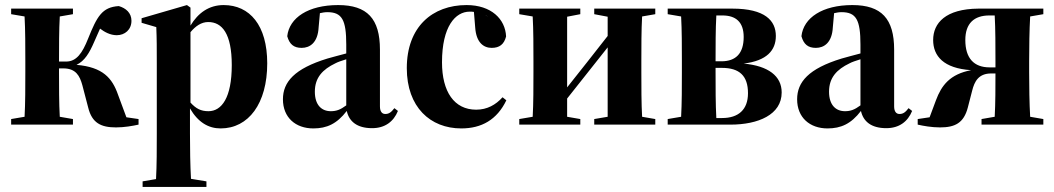

<svg xmlns="http://www.w3.org/2000/svg" viewBox="-20 -492 4163 758"><path d="M328 -68C343 -6 379 11 438 11C471 11 504 5 527 0V-22L479 -29L446 -118C423 -184 386 -227 282 -236C314 -251 333 -283 352 -327C360 -344 367 -362 375 -379C392 -366 415 -353 441 -353C473 -353 499 -375 499 -410C499 -441 477 -460 449 -468C383 -464 363 -427 328 -340C305 -282 282 -249 241 -249H213V-251C213 -305 213 -375 216 -427L268 -436V-458H24V-436L77 -427C80 -375 80 -305 80 -251V-207C80 -153 80 -82 77 -31L24 -22V0H268V-22L216 -31C213 -82 213 -153 213 -207V-222H230C280 -222 295 -192 305 -156Z M543 246H795V224L734 214C731 162 730 92 730 36V-64C762 -9 803 15 851 15C961 15 1035 -83 1035 -242C1035 -392 966 -472 863 -472C805 -472 762 -441 732 -391V-462L718 -472L539 -420V-402L597 -385C599 -340 599 -302 599 -240V36C599 92 599 163 596 215L543 224ZM802 -405C857 -405 895 -359 895 -235C895 -106 855 -53 803 -53C773 -53 754 -63 732 -87V-365C752 -389 775 -405 802 -405Z M1449 14C1500 14 1534 -12 1551 -54L1537 -65C1524 -48 1515 -42 1501 -42C1488 -42 1480 -52 1480 -72V-296C1480 -418 1430 -472 1315 -472C1197 -472 1122 -422 1114 -349C1123 -317 1140 -303 1171 -303C1203 -303 1235 -323 1238 -385L1243 -440C1252 -442 1262 -444 1272 -444C1330 -444 1347 -414 1347 -316V-281C1319 -274 1292 -266 1273 -261C1142 -221 1097 -168 1097 -100C1097 -28 1147 15 1217 15C1270 15 1310 -3 1349 -54C1358 -13 1389 14 1449 14ZM1223 -130C1223 -186 1254 -218 1304 -242C1313 -247 1328 -252 1347 -258V-76C1324 -59 1308 -53 1286 -53C1250 -53 1223 -77 1223 -130Z M1801 15C1881 15 1942 -19 1979 -96L1964 -108C1937 -78 1903 -59 1860 -59C1773 -59 1725 -130 1725 -246C1725 -388 1778 -446 1834 -446C1840 -446 1845 -446 1851 -445L1856 -384C1860 -323 1890 -303 1921 -303C1952 -303 1970 -317 1978 -348C1975 -417 1919 -472 1822 -472C1687 -472 1586 -386 1586 -223C1586 -69 1679 15 1801 15ZM1907 -426 1895 -433C1899 -431 1903 -429 1907 -426Z M2326 -436 2379 -426V-350L2299 -248L2219 -147V-426L2271 -436V-458H2030V-436L2083 -427C2086 -375 2086 -305 2086 -251V-207C2086 -153 2086 -82 2083 -31L2030 -22V0H2271V-22L2219 -31V-103L2379 -305V-31L2326 -22V0H2567V-22L2515 -31C2512 -82 2512 -153 2512 -207V-251C2512 -305 2512 -375 2515 -427L2567 -436V-458H2326Z M2805 -207V-224H2830C2899 -224 2933 -193 2933 -124C2933 -59 2895 -26 2831 -26H2808C2805 -78 2805 -151 2805 -207ZM2616 0H2864C2973 0 3066 -39 3066 -127C3066 -192 3013 -232 2916 -241C3007 -252 3043 -293 3043 -350C3043 -410 3001 -458 2871 -458H2616V-436L2669 -427C2672 -375 2672 -305 2672 -251V-207C2672 -153 2672 -82 2669 -31L2616 -22ZM2832 -431C2884 -431 2916 -406 2916 -346C2916 -281 2885 -250 2828 -250H2805V-251C2805 -307 2805 -379 2808 -431Z M3479 14C3530 14 3564 -12 3581 -54L3567 -65C3554 -48 3545 -42 3531 -42C3518 -42 3510 -52 3510 -72V-296C3510 -418 3460 -472 3345 -472C3227 -472 3152 -422 3144 -349C3153 -317 3170 -303 3201 -303C3233 -303 3265 -323 3268 -385L3273 -440C3282 -442 3292 -444 3302 -444C3360 -444 3377 -414 3377 -316V-281C3349 -274 3322 -266 3303 -261C3172 -221 3127 -168 3127 -100C3127 -28 3177 15 3247 15C3300 15 3340 -3 3379 -54C3388 -13 3419 14 3479 14ZM3253 -130C3253 -186 3284 -218 3334 -242C3343 -247 3358 -252 3377 -258V-76C3354 -59 3338 -53 3316 -53C3280 -53 3253 -77 3253 -130Z M3843 -458C3713 -457 3664 -401 3664 -334C3664 -271 3705 -222 3814 -215C3730 -199 3697 -155 3675 -96L3650 -29L3603 -22V0C3625 5 3658 11 3691 11C3750 11 3785 -6 3801 -68L3818 -134C3827 -170 3843 -202 3893 -202H3910C3910 -153 3910 -82 3907 -31L3855 -22V0H4099V-22L4047 -31C4044 -82 4043 -153 4043 -207V-251C4043 -305 4044 -375 4047 -427L4099 -436V-458ZM3887 -226C3825 -226 3791 -262 3791 -334C3791 -400 3826 -431 3886 -431H3907C3910 -379 3910 -307 3910 -251V-226Z"/></svg>

Font: Source Serif 4 Display
Style: Bold
Weight: 700
Designer: Frank Grießhammer
Foundry: Adobe Systems Incorporated
Version: Version 4.004;hotconv 1.0.117;makeotfexe 2.5.65602